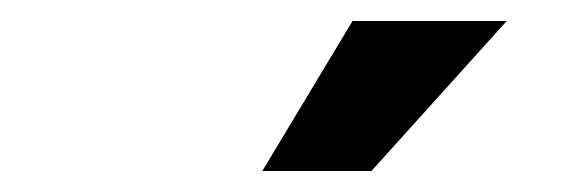

<svg xmlns="http://www.w3.org/2000/svg" viewBox="-20 -748 539 183"><path d="M230 -585 316 -728H463L334 -585Z"/></svg>

Font: Radio Canada Big SemiBold
Style: Italic
Weight: 600
Italic angle: -12°
Designer: Étienne Aubert Bonn
Foundry: Coppers and Brasses
Version: Version 1.001